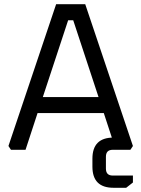

<svg xmlns="http://www.w3.org/2000/svg" viewBox="-20 -710 670 910"><path d="M20 -18 246 -690H384L610 -18L598 0H529L472 -174H158L101 0H32ZM183 -250H447L327 -614H303ZM418 42Q418 -58 518 -58H542V0H514Q482 0 482 33V89Q482 122 514 122H610V155L578 180H518Q418 180 418 80Z"/></svg>

Font: Oxanium ExtraLight
Style: Regular
Weight: 400
Version: Version 2.000